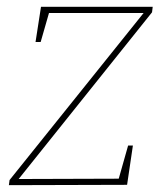

<svg xmlns="http://www.w3.org/2000/svg" viewBox="-20 -542 485 562"><path d="M369 -116 352 -1 6 0 8 -15 406 -511 410 -504H115L126 -513L99 -419H84L100 -522H427L425 -506L29 -11L27 -18L336 -19L325 -10L355 -116Z"/></svg>

Font: Bitter Thin
Style: Italic
Weight: 100
Italic angle: -9°
Designer: Sol Matas, and Bitter project Authors
Foundry: Sol Matas
Version: Version 2.002